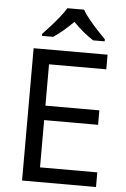

<svg xmlns="http://www.w3.org/2000/svg" viewBox="-62 -988 679 1032"><g transform="rotate(5 278.0 -472.0)"><path d="M496 0H97V-714H496V-635H187V-412H478V-334H187V-79H496ZM349 -944Q361 -922 383.5 -894.5Q406 -867 430.5 -840.5Q455 -814 474 -795V-784H412Q386 -800 358 -823.5Q330 -847 303 -874Q276 -847 249 -824Q222 -801 196 -784H136V-795Q155 -815 178.5 -841Q202 -867 224 -894.5Q246 -922 259 -944Z"/></g></svg>

Font: Noto Sans Takri
Style: Regular
Weight: 400
Designer: Monotype Design Team
Foundry: Monotype Imaging Inc.
Version: Version 2.003; ttfautohint (v1.8.4.7-5d5b)